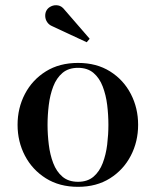

<svg xmlns="http://www.w3.org/2000/svg" viewBox="-20 -713 602 743"><path d="M282 10Q210 10 157.5 -23Q105 -56 76.5 -110.5Q48 -165 48 -230Q48 -295 76.5 -349.5Q105 -404 157.5 -436.8Q210 -469.5 282 -469.5Q353.5 -469.5 405.8 -436.8Q458 -404 486.2 -349.5Q514.5 -295 514.5 -230Q514.5 -165 486.2 -110.5Q458 -56 405.8 -23Q353.5 10 282 10ZM282 -9.5Q318.5 -9.5 341.8 -29.2Q365 -49 377.5 -81.8Q390 -114.5 394.8 -153.5Q399.5 -192.5 399.5 -230Q399.5 -268 394.8 -306.8Q390 -345.5 377.5 -378.2Q365 -411 341.8 -430.8Q318.5 -450.5 282 -450.5Q245 -450.5 221.8 -430.8Q198.5 -411 186 -378.2Q173.5 -345.5 168.8 -306.8Q164 -268 164 -230Q164 -192.5 168.8 -153.5Q173.5 -114.5 186 -81.8Q198.5 -49 221.8 -29.2Q245 -9.5 282 -9.5ZM315.5 -549.5 182.5 -611.5Q170 -616.5 162.8 -627Q155.5 -637.5 155 -650.5Q154.5 -663.5 160.5 -673.5Q166.5 -683.5 178.8 -689Q191 -694.5 205 -692Q219 -689.5 230 -675L327 -563Z"/></svg>

Font: Bodoni Moda Medium
Style: Regular
Weight: 500
Designer: Owen Earl
Foundry: indestructible type
Version: Version 2.005